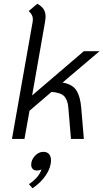

<svg xmlns="http://www.w3.org/2000/svg" viewBox="-20 -744 553 1028"><path d="M415 -166 429 0H360L346 -166Q343 -207 325 -227.5Q307 -248 256 -252L138 -151L111 0H44L155 -628Q156 -633 156 -641Q156 -653 151 -663Q146 -673 134 -685L180 -724Q204 -710 214 -694Q224 -678 224 -655Q224 -643 221 -626L152 -233L429 -470H513L315 -302Q368 -293 389 -260Q410 -227 415 -166ZM253 114Q253 153 226 193.5Q199 234 154 264L135 242Q188 207 202 163Q191 169 177 169Q163 169 155 160.5Q147 152 147 138Q147 112 167 90.5Q187 69 212 69Q232 69 242.5 81Q253 93 253 114Z"/></svg>

Font: KoHo
Style: Italic
Weight: 400
Italic angle: -10°
Designer: Cadson Demak & Katatrad Team
Foundry: Cadson Demak Co.,Ltd.
Version: Version 1.000